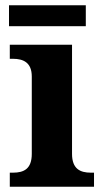

<svg xmlns="http://www.w3.org/2000/svg" viewBox="-20 -705 392 725"><path d="M14 -606H304V-685H14ZM17 0H335V-53H323C283 -53 252 -67 252 -124V-536H17V-483H29C68 -483 100 -469 100 -416V-124C100 -67 70 -53 29 -53H17Z"/></svg>

Font: Noto Serif Georgian Bold
Style: Regular
Weight: 700
Designer: Monotype Design Team, Akaki Razmadze
Foundry: Google LLC
Version: Version 2.003